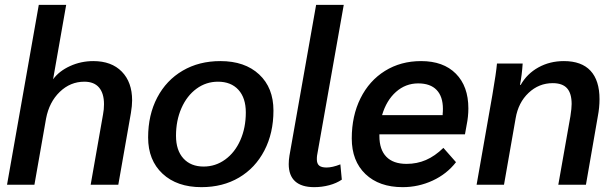

<svg xmlns="http://www.w3.org/2000/svg" viewBox="-20 -762 2537 792"><path d="M140 -742H253L199 -435Q224 -469 269 -489.5Q314 -510 365 -510Q440 -510 482.5 -466.5Q525 -423 525 -348Q525 -326 520 -296L468 0H354L405 -290Q409 -310 409 -332Q409 -377 388.5 -401Q368 -425 328 -425Q270 -425 226.5 -383Q183 -341 170 -273L122 0H9Z M591 -195Q591 -288 628.5 -359.5Q666 -431 733.5 -470.5Q801 -510 889 -510Q990 -510 1049 -455Q1108 -400 1108 -306Q1108 -213 1070.5 -141Q1033 -69 966 -29.5Q899 10 811 10Q710 10 650.5 -45.5Q591 -101 591 -195ZM994 -298Q994 -358 963.5 -391.5Q933 -425 879 -425Q830 -425 790.5 -396Q751 -367 728.5 -316Q706 -265 706 -202Q706 -142 736.5 -108.5Q767 -75 820 -75Q869 -75 909 -104Q949 -133 971.5 -184Q994 -235 994 -298Z M1171 -85Q1171 -102 1174 -120L1284 -742H1398L1288 -121Q1287 -115 1287 -105Q1287 -87 1296.5 -79Q1306 -71 1327 -71Q1351 -71 1384 -84L1390 -21Q1368 -6 1338 2Q1308 10 1276 10Q1224 10 1197.5 -14Q1171 -38 1171 -85Z M1912 -315Q1912 -281 1905 -247L1898 -208H1545V-201Q1545 -145 1573.5 -115.5Q1602 -86 1657 -86Q1700 -86 1737 -102Q1774 -118 1809 -152L1861 -93Q1823 -44 1764.5 -17Q1706 10 1641 10Q1544 10 1487.5 -44Q1431 -98 1431 -191Q1431 -284 1467 -356.5Q1503 -429 1568 -469.5Q1633 -510 1717 -510Q1809 -510 1860.5 -458Q1912 -406 1912 -315ZM1807 -313Q1807 -364 1781 -391Q1755 -418 1705 -418Q1653 -418 1613.5 -383Q1574 -348 1556 -287H1806V-293Q1807 -300 1807 -313Z M2011 -370Q2027 -463 2030 -500H2136Q2133 -453 2125 -412H2128Q2154 -458 2201 -484Q2248 -510 2306 -510Q2379 -510 2416 -470Q2453 -430 2453 -353Q2453 -318 2446 -282L2397 0H2283L2333 -283Q2338 -315 2338 -333Q2338 -377 2319 -398Q2300 -419 2260 -419Q2203 -419 2160.5 -379Q2118 -339 2107 -274L2059 0H1946Z"/></svg>

Font: Sarabun SemiBold
Style: Italic
Weight: 600
Italic angle: -10°
Designer: Suppakit Chalermlarp | Katatrad Co.,Ltd.
Foundry: Cadson Demak Co.,Ltd.
Version: Version 1.000; ttfautohint (v1.6)